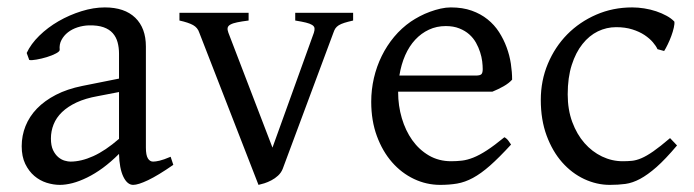

<svg xmlns="http://www.w3.org/2000/svg" viewBox="-20 -489 1891 523"><path d="M171.9 -48.8Q201.2 -48.8 234.1 -63.7Q267.1 -78.6 304.2 -110.8V-238.3L246.1 -227.1Q212.9 -221.2 188.7 -210Q164.6 -198.7 148.9 -183.6Q133.3 -168.5 126 -150.1Q118.7 -131.8 118.7 -111.8Q118.7 -92.3 124.5 -80.1Q130.4 -67.9 138.9 -60.8Q147.5 -53.7 156.5 -51.3Q165.5 -48.8 171.9 -48.8ZM452.1 -40Q410.6 -11.2 383.5 1.7Q356.4 14.6 342.8 14.6Q326.7 14.6 315.9 -7.8Q305.2 -30.3 304.2 -69.8Q282.2 -47.9 260.3 -31.7Q238.3 -15.6 217.3 -5.4Q196.3 4.9 177.5 9.8Q158.7 14.6 143.1 14.6Q125.5 14.6 106.9 8.8Q88.4 2.9 73.5 -9.8Q58.6 -22.5 48.8 -42.5Q39.1 -62.5 39.1 -90.8Q39.1 -119.6 49.6 -145.8Q60.1 -171.9 80.8 -193.4Q101.6 -214.8 132.3 -230.7Q163.1 -246.6 204.1 -254.9L304.2 -274.9V-342.8Q304.2 -359.4 300.3 -373.8Q296.4 -388.2 287.1 -398.7Q277.8 -409.2 262 -414.8Q246.1 -420.4 222.2 -419.9Q206.5 -419.4 191.4 -414.6Q176.3 -409.7 165 -400.9Q153.8 -392.1 147.5 -380.1Q141.1 -368.2 142.6 -353.5Q143.1 -349.1 132.6 -343.5Q122.1 -337.9 107.7 -333.5Q93.3 -329.1 79.3 -326.7Q65.4 -324.2 59.6 -325.7L52.7 -344.7Q64 -369.1 86.9 -391.6Q109.9 -414.1 139.4 -431.2Q168.9 -448.2 201.9 -458.5Q234.9 -468.8 265.6 -468.8Q319.3 -468.8 348.4 -440.7Q377.4 -412.6 377.4 -362.3V-86.9Q377.4 -66.4 382.8 -57.6Q388.2 -48.8 397 -48.8Q403.8 -48.8 414.6 -51.3Q425.3 -53.7 444.8 -62L452.1 -40Z M941.9 -433.1Q927.2 -429.7 918 -426.8Q908.7 -423.8 902.8 -420.2Q897 -416.5 893.8 -411.9Q890.6 -407.2 888.2 -399.9L750 -28.8Q745.6 -18.1 737.3 -10.5Q729 -2.9 719.2 2.2Q709.5 7.3 700 10.3Q690.4 13.2 684.1 14.6L522.9 -399.9Q518.6 -413.6 505.9 -420.7Q493.2 -427.7 468.8 -433.1V-454.1H657.2V-433.1Q638.2 -430.7 626.2 -428.2Q614.3 -425.8 607.7 -422.1Q601.1 -418.5 600.1 -413.1Q599.1 -407.7 602.1 -399.9L722.2 -86.9L835 -399.9Q837.4 -407.2 836.7 -412.4Q835.9 -417.5 830.1 -421.1Q824.2 -424.8 813.2 -427.5Q802.2 -430.2 784.2 -433.1V-454.1H941.9V-433.1Z M1194.3 -418Q1169.4 -418 1148.4 -408.2Q1127.4 -398.4 1111.1 -380.9Q1094.7 -363.3 1083.7 -338.4Q1072.8 -313.5 1067.9 -283.2H1276.4Q1287.6 -283.2 1291.3 -286.9Q1294.9 -290.5 1294.9 -300.8Q1294.9 -309.6 1293.5 -321.8Q1292 -334 1287.8 -346.9Q1283.7 -359.9 1276.6 -372.6Q1269.5 -385.3 1258.3 -395.3Q1247.1 -405.3 1231.2 -411.6Q1215.3 -418 1194.3 -418ZM1375 -272Q1366.2 -262.2 1351.6 -253.9Q1336.9 -245.6 1321.3 -239.3H1064.5V-237.8Q1064.5 -201.2 1074.5 -167.2Q1084.5 -133.3 1103 -107.2Q1121.6 -81.1 1148.4 -65.4Q1175.3 -49.8 1209 -49.8Q1224.1 -49.8 1238.5 -51.5Q1252.9 -53.2 1269.5 -59.8Q1286.1 -66.4 1306.4 -79.6Q1326.7 -92.8 1354 -115.2Q1360.4 -111.8 1365 -105.5Q1369.6 -99.1 1372.1 -95.2Q1339.4 -59.6 1314.7 -37.8Q1290 -16.1 1268.3 -4.4Q1246.6 7.3 1225.3 11Q1204.1 14.6 1179.2 14.6Q1141.6 14.6 1107.7 -1.5Q1073.7 -17.6 1047.9 -47.1Q1022 -76.7 1006.6 -118.4Q991.2 -160.2 991.2 -211.9Q991.2 -244.6 998.5 -276.4Q1005.9 -308.1 1019.8 -336.4Q1033.7 -364.7 1053.7 -388.7Q1073.7 -412.6 1099.1 -430.2Q1109.9 -437.5 1123.3 -444.6Q1136.7 -451.7 1151.4 -457Q1166 -462.4 1180.4 -465.6Q1194.8 -468.8 1208 -468.8Q1240.2 -468.8 1264.9 -460Q1289.6 -451.2 1308.1 -436.3Q1326.7 -421.4 1339.4 -401.6Q1352.1 -381.8 1360.1 -359.9Q1368.2 -337.9 1371.6 -315.2Q1375 -292.5 1375 -272Z M1824.2 -92.8Q1792.5 -55.2 1768.3 -33.9Q1744.1 -12.7 1723.6 -1.7Q1703.1 9.3 1683.6 12Q1664.1 14.6 1641.1 14.6Q1605.5 14.6 1571.5 -1.2Q1537.6 -17.1 1511.2 -46.9Q1484.9 -76.7 1469 -119.6Q1453.1 -162.6 1453.1 -216.8Q1453.1 -269.5 1472.4 -315.4Q1491.7 -361.3 1525.1 -395.3Q1558.6 -429.2 1604 -449Q1649.4 -468.8 1702.1 -468.8Q1718.3 -468.8 1735.1 -466.1Q1752 -463.4 1767.3 -458.3Q1782.7 -453.1 1795.7 -446Q1808.6 -439 1816.9 -430.2Q1817.9 -424.3 1815.4 -413.6Q1813 -402.8 1808.6 -390.9Q1804.2 -378.9 1798.8 -367.9Q1793.5 -356.9 1789.1 -350.1L1771 -355Q1767.1 -363.8 1758.3 -374Q1749.5 -384.3 1735.6 -393.6Q1721.7 -402.8 1702.4 -408.9Q1683.1 -415 1658.2 -415Q1632.3 -415 1608.6 -403.6Q1585 -392.1 1566.7 -369.1Q1548.3 -346.2 1537.4 -312Q1526.4 -277.8 1526.4 -231.9Q1526.4 -190.4 1538.8 -156.7Q1551.3 -123 1572 -99.4Q1592.8 -75.7 1619.9 -62.7Q1647 -49.8 1676.3 -49.8Q1689.9 -49.8 1701.7 -51Q1713.4 -52.2 1727.3 -58.1Q1741.2 -64 1759.5 -76.7Q1777.8 -89.4 1805.2 -112.8L1824.2 -92.8Z"/></svg>

Font: GentiumAlt
Style: Regular
Weight: 400
Designer: J. Victor Gaultney
Version: Version 1.02; 2005; OFL release